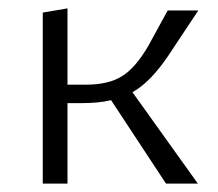

<svg xmlns="http://www.w3.org/2000/svg" viewBox="-20 -438 520 458"><path d="M296 -218 452 0H376L245 -199Q216 -192 175 -192H141V0H82V-408L141 -418V-236H185Q239 -236 271.5 -256.5Q304 -277 334 -329L380 -413H453L382 -306Q339 -242 296 -218Z"/></svg>

Font: Ysabeau Infant Semilight
Style: Regular
Weight: 300
Designer: Christian Thalmann (Catharsis Fonts)
Version: Version 0.003